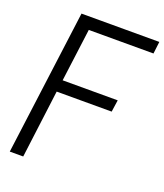

<svg xmlns="http://www.w3.org/2000/svg" viewBox="-143 -875 831 971"><g transform="rotate(20 273.0 -390.0)"><path d="M127 -779.8H545.9L538.1 -714.8H189.9L152.8 -430.2H449.2L439.9 -366.2H144L97.2 0H24.9Z"/></g></svg>

Font: Cooper Hewitt
Style: Book Italic
Weight: 706
Designer: Village Type and Design LLC
Foundry: Cooper Hewitt Smithsonian Design Museum
Version: 1.000